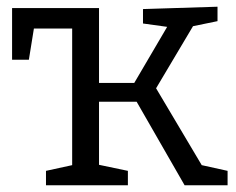

<svg xmlns="http://www.w3.org/2000/svg" viewBox="-20 -552 703 572"><path d="M117 0V-43L195 -60V-467H81L66 -374H16V-528H275V-305H380L478 -472L406 -482V-525L628 -532V-489L555 -474L445 -289L581 -60L658 -43V0H530L387 -249H275V-61L361 -43V0Z"/></svg>

Font: Bitter
Style: Regular
Weight: 400
Designer: Sol Matas, and Bitter project Authors
Foundry: Sol Matas
Version: Version 2.001